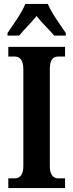

<svg xmlns="http://www.w3.org/2000/svg" viewBox="-20 -951 370 971"><path d="M18 -784V-771H77C99 -799 140 -838 165 -870C189 -838 231 -799 254 -771H313V-784C287 -822 240 -886 222 -931H108C91 -886 43 -822 18 -784ZM22 0H309V-49H275C251 -49 232 -65 232 -110V-601C232 -651 249 -665 275 -665H309V-714H22V-665H55C77 -665 98 -651 98 -602V-110C98 -63 77 -49 55 -49H22Z"/></svg>

Font: Noto Serif Bengali ExtraCondensed
Style: Bold
Weight: 700
Width: 2
Designer: Juan Bruce, Universal Thirst, Indian Type Foundry and the Monotype Design Team.
Foundry: Monotype Imaging Inc.
Version: Version 2.003